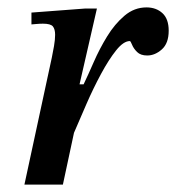

<svg xmlns="http://www.w3.org/2000/svg" viewBox="-20 -499 476 519"><path d="M150 0H46L120 -343Q123 -357 126 -374.5Q129 -392 129 -405Q129 -420 123 -427.5Q117 -435 96 -435Q88 -435 76.5 -434Q65 -433 65 -433V-465L211 -476H242L195 -271H206Q218 -296 233.5 -331.5Q249 -367 269.5 -400.5Q290 -434 316.5 -456.5Q343 -479 376 -479Q402 -479 419 -463.5Q436 -448 436 -416Q436 -382 417.5 -365.5Q399 -349 378 -349Q360 -349 350.5 -358.5Q341 -368 337 -378Q333 -388 331 -388Q314 -388 294 -363Q274 -338 253 -299Q232 -260 213.5 -217.5Q195 -175 180 -140Z"/></svg>

Font: STIX Two Text Medium
Style: Italic
Weight: 500
Italic angle: -12°
Designer: Ross Mills, John Hudson & Paul Hanslow, Tiro Typeworks Ltd; with prior portions MicroPress Inc. and Coen Hoffman, Elsevi
Foundry: Tiro Typeworks Ltd
Version: Version 2.13 b171